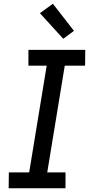

<svg xmlns="http://www.w3.org/2000/svg" viewBox="-20 -1000 490 1020"><path d="M26 0 27 -84H135L228 -651H131V-735H433L432 -651H324L231 -84H328V0ZM316 -794 192 -930 261 -980 373 -836Z"/></svg>

Font: Iosevka Custom Medium
Style: Italic
Weight: 500
Italic angle: -9°
Designer: Belleve Invis
Foundry: Belleve Invis
Version: Version 27.0.1